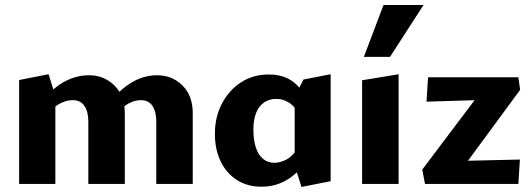

<svg xmlns="http://www.w3.org/2000/svg" viewBox="-20 -731 2110 763"><path d="M601 0V-248Q601 -287 586 -310Q571 -333 539 -333Q516 -333 490.5 -319.5Q465 -306 451 -281L414 -322Q442 -357 472 -381.5Q502 -406 535 -419Q568 -432 604 -432Q664 -432 705 -391.5Q746 -351 746 -281V0ZM331 0V-248Q331 -287 315.5 -310Q300 -333 269 -333Q253 -333 235.5 -327Q218 -321 202.5 -309.5Q187 -298 176 -281L140 -322Q169 -357 199 -381.5Q229 -406 263 -419Q297 -432 334 -432Q393 -432 434.5 -391.5Q476 -351 476 -281V0ZM56 0V-413L173 -436L200 -350V0Z M1019 11Q963 11 921 -16Q879 -43 856.5 -90.5Q834 -138 834 -199Q834 -266 862 -319.5Q890 -373 938 -404Q986 -435 1048 -435Q1090 -435 1120 -421Q1150 -407 1169.5 -382.5Q1189 -358 1199 -327L1163 -285Q1148 -312 1125.5 -325Q1103 -338 1078 -338Q1050 -338 1029 -323.5Q1008 -309 997.5 -281.5Q987 -254 987 -217Q987 -175 996.5 -145.5Q1006 -116 1025 -100Q1044 -84 1070 -84Q1092 -84 1116.5 -96Q1141 -108 1161 -139L1203 -101Q1182 -67 1155 -42Q1128 -17 1094 -3Q1060 11 1019 11ZM1178 12 1151 -74V-347L1186 -415L1294 -436V-11Z M1419 0V-412L1564 -436V0ZM1426 -505 1504 -711H1663L1530 -505Z M1658 -57 1906 -386 1969 -336 1675 -327 1681 -424H2040L2047 -374L1797 -34L1744 -90L2046 -97L2040 0H1669Z"/></svg>

Font: Ysabeau Infant ExtraBold
Style: Regular
Weight: 800
Designer: Christian Thalmann (Catharsis Fonts)
Version: Version 2.001;gftools[0.9.30]; featfreeze: ss01,ss02,lnum